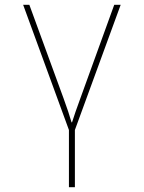

<svg xmlns="http://www.w3.org/2000/svg" viewBox="-20 -548 603 805"><path d="M269 237H294V-3L486 -528H459L317 -136C301 -93 291 -63 282 -35H280C272 -63 262 -93 246 -137L103 -528H77L269 -3Z"/></svg>

Font: Noto Sans Mono SemiCondensed Thin
Style: Regular
Weight: 100
Width: 4
Designer: Monotype Design Team
Foundry: Monotype Imaging Inc.
Version: Version 2.014